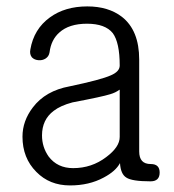

<svg xmlns="http://www.w3.org/2000/svg" viewBox="-20 -559 540 596"><path d="M351.6 -133.8Q351.6 -102.5 309.6 -71.3Q264.6 -37.1 207 -37.1Q158.2 -37.1 130.9 -73.2Q110.4 -102.5 110.4 -138.7Q110.4 -187.5 146.5 -214.8Q168 -231.4 205.1 -241.2Q297.9 -258.8 322.3 -266.6Q338.9 -271.5 350.6 -280.3H351.6ZM251 -539.1Q181.6 -539.1 134.8 -504.9Q85 -468.8 74.2 -405.3Q71.3 -390.6 79.1 -380.9Q86.9 -373 99.6 -372.1Q111.3 -371.1 121.1 -377Q131.8 -383.8 133.8 -396.5Q138.7 -435.5 164.1 -458Q194.3 -485.4 250 -485.4Q306.6 -485.4 330.1 -456.1Q351.6 -426.8 351.6 -355.5Q351.6 -336.9 324.2 -325.2Q293.9 -311.5 196.3 -291Q121.1 -277.3 82 -225.6Q49.8 -183.6 49.8 -134.8Q49.8 -68.4 92.8 -25.4Q133.8 16.6 197.3 16.6Q256.8 16.6 301.8 -7.8Q338.9 -27.3 352.5 -52.7Q354.5 -18.6 372.1 -7.8Q389.6 3.9 447.3 3.9Q475.6 3.9 475.6 -23.4Q475.6 -49.8 448.2 -49.8Q429.7 -49.8 420.9 -59.6Q412.1 -69.3 412.1 -88.9V-374Q412.1 -464.8 358.4 -506.8Q316.4 -539.1 251 -539.1Z"/></svg>

Font: GulimChe
Style: Regular
Weight: 400
Monospace: yes
Version: Version 2.21